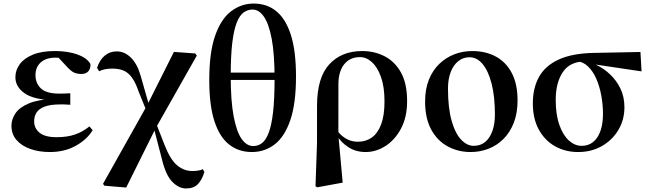

<svg xmlns="http://www.w3.org/2000/svg" viewBox="-20 -839 3651 1080"><path d="M260.9 16.2Q199.5 16.2 150.4 -1.2Q101.4 -18.5 72.9 -51.5Q44.4 -84.5 44.4 -130.8Q44.4 -168.4 67 -201.7Q89.6 -235 141.8 -257.1Q194 -279.1 282.4 -283.1V-274.3Q167.6 -278.8 117.1 -315.2Q66.6 -351.5 66.6 -404.7Q66.6 -443.9 90.9 -477.5Q115.2 -511 164.6 -531.5Q214.1 -551.9 289 -551.9Q333 -551.9 373.7 -543.9Q414.5 -535.8 444.9 -519.6Q475.3 -503.3 488.7 -479.2Q490.2 -452.9 476.8 -437.9Q463.4 -422.9 438.1 -422.9Q416.6 -422.9 398.6 -429.9Q380.7 -436.8 354.2 -466.1L291.2 -533.9L352.5 -534.8L374.7 -509.1Q347.5 -511.9 328.4 -513.3Q309.2 -514.7 291.4 -514.7Q239.6 -514.7 209.6 -488.3Q179.6 -461.8 179.6 -416.3Q179.6 -370.3 210.5 -341.3Q241.5 -312.4 314.1 -312.4Q328.8 -312.4 342.7 -312.9Q356.7 -313.4 375.4 -314.4V-249.8Q352.3 -251.6 340.5 -251.6Q328.7 -251.6 319.3 -251.6Q262.7 -251.6 230.6 -239.1Q198.6 -226.7 185.3 -205.6Q172.1 -184.5 172.1 -156.2Q172.1 -117.7 202.4 -92.5Q232.7 -67.3 298.1 -67.3Q358.3 -67.3 402 -82.4Q445.6 -97.5 483.2 -127.9L501.3 -106.5Q468.7 -53.4 405.5 -18.6Q342.3 16.2 260.9 16.2Z M567.4 205.7 559.4 195.2 808.4 -248.5 958.2 -547 1078.1 -538.4 1087 -526.4 855.2 -116.8 689.9 215.9ZM1026.8 221.1Q985.8 221.1 949.1 183.7Q912.4 146.3 891.3 58.3L842.9 -127.7H832.5L856.7 -148.6L905.6 -23.9Q938 59.2 976.5 91.1Q1015.1 123 1062.1 123Q1077.9 123 1094.6 120.5Q1111.3 118 1120.9 112.5L1129.7 128.5Q1116.5 172.4 1093 196.7Q1069.6 221.1 1026.8 221.1ZM806.1 -209.8 760.8 -321.5Q742.8 -374.3 721.9 -402.9Q701.1 -431.5 674.5 -442.3Q648 -453.1 612.8 -453.1Q585.3 -453.1 568 -449Q550.7 -444.9 538 -438.1L525.8 -457.5Q541.5 -503.8 570 -526.8Q598.5 -549.9 636.5 -549.9Q680.8 -549.9 716.6 -514.7Q752.3 -479.4 771.7 -410.9L822.8 -231.6H835.9Z M1396.8 16.2Q1323.1 16.2 1269.3 -25.7Q1215.4 -67.6 1186.2 -157.1Q1157.1 -246.6 1157.1 -389.2Q1157.1 -543.8 1190.2 -638.4Q1223.4 -732.9 1280.3 -775.9Q1337.2 -819 1407.4 -819Q1481.4 -819 1534.5 -775.7Q1587.6 -732.3 1616.3 -642Q1645 -551.6 1645 -408.7Q1645 -256.5 1612.9 -163Q1580.9 -69.6 1524.8 -26.7Q1468.7 16.2 1396.8 16.2ZM1404.2 -17.5Q1431.7 -17.5 1453.6 -34Q1475.5 -50.5 1491.4 -91.9Q1507.3 -133.4 1515.9 -207.5Q1524.5 -281.7 1524.5 -396.8Q1524.5 -534.9 1508.4 -620.3Q1492.2 -705.8 1464.3 -745.6Q1436.3 -785.3 1400.8 -785.3Q1373.4 -785.3 1350.6 -769Q1327.8 -752.7 1311.5 -711.4Q1295.3 -670.2 1286.5 -597.7Q1277.8 -525.2 1277.8 -412.2Q1277.8 -269.8 1294.6 -183Q1311.3 -96.2 1339.7 -56.8Q1368 -17.5 1404.2 -17.5ZM1202.6 -389.2V-430.7H1603.2V-389.2Z M1754.7 208.4 1763.1 -31.5 1763.3 -243.1Q1763.3 -402.7 1832.4 -477.3Q1901.4 -551.9 2017.5 -551.9Q2085.7 -551.9 2143.1 -522.7Q2200.6 -493.4 2235.3 -431.4Q2270 -369.4 2270 -270Q2270 -180.9 2236.2 -116.7Q2202.3 -52.5 2149 -18.2Q2095.6 16.2 2037 16.2Q1981.4 16.2 1938.7 -11.6Q1895.9 -39.4 1869.9 -84.8H1865.5L1881.4 -98.6Q1901.6 -72.5 1930 -57.2Q1958.3 -41.8 1993.5 -41.8Q2037.8 -41.8 2071.1 -65.2Q2104.4 -88.6 2123.6 -138.6Q2142.8 -188.7 2142.8 -268.3Q2142.8 -350.3 2123.1 -405.7Q2103.4 -461.1 2072.2 -489.4Q2041.1 -517.7 2005 -517.7Q1949 -517.7 1916.8 -478.3Q1884.6 -438.9 1883.6 -369.3L1883.3 -86.8L1883.7 -74.4L1907.6 188.3L1764.2 214.7Z M2627.2 16.2Q2557.5 16.2 2499.1 -15.1Q2440.6 -46.4 2405.9 -109.5Q2371.2 -172.7 2371.2 -267.9Q2371.2 -337.8 2392.5 -390.7Q2413.7 -443.6 2450.8 -479.3Q2487.8 -515 2535.5 -533.5Q2583.2 -551.9 2636.6 -551.9Q2711.8 -551.9 2769.3 -520.8Q2826.7 -489.7 2859 -428Q2891.3 -366.2 2891.3 -274.3Q2891.3 -202.9 2870.1 -148.4Q2848.8 -94 2811.9 -57.2Q2775 -20.5 2727.4 -2.1Q2679.8 16.2 2627.2 16.2ZM2644.4 -18.7Q2683.5 -18.7 2709.8 -41Q2736.1 -63.3 2750 -103.1Q2763.9 -142.8 2763.9 -193.3Q2763.9 -296.1 2745.3 -368.4Q2726.8 -440.6 2694.6 -478.8Q2662.5 -517 2621.1 -517Q2585.5 -517 2557.9 -495.1Q2530.3 -473.2 2515.1 -433.5Q2499.9 -393.7 2499.9 -341.7Q2499.9 -231.8 2520.3 -160.1Q2540.6 -88.3 2573.8 -53.5Q2607 -18.7 2644.4 -18.7Z M3231.5 16.2Q3159.9 16.2 3102.1 -16.3Q3044.3 -48.7 3010.8 -110.2Q2977.2 -171.8 2977.2 -257.1Q2977.2 -344.6 3012.4 -407.2Q3047.5 -469.7 3123 -504.3Q3198.4 -538.9 3319.5 -541.4L3582.6 -546.6L3588.7 -437.5L3300.8 -480.3L3273.9 -493.5Q3186.8 -494 3146.4 -434.2Q3105.9 -374.4 3105.9 -277.8Q3105.9 -194.4 3126.4 -136.5Q3146.8 -78.6 3180 -48.6Q3213.1 -18.7 3251.2 -18.7Q3308.3 -18.7 3340 -66.6Q3371.7 -114.5 3371.7 -199.6Q3371.7 -251.2 3362.1 -302.6Q3352.6 -354.1 3333.8 -396.8Q3315 -439.5 3286.4 -466.3Q3257.8 -493.2 3220.2 -495.5L3241.9 -504.5Q3287.2 -496.4 3331.6 -475.4Q3376 -454.4 3412.1 -420.2Q3448.3 -385.9 3470.4 -339.8Q3492.4 -293.6 3492.4 -235.7Q3492.4 -165.4 3458.5 -108.2Q3424.5 -51.1 3365.8 -17.5Q3307.1 16.2 3231.5 16.2Z"/></svg>

Font: Noto Serif JP
Style: Regular
Weight: 200
Designer: Ryoko NISHIZUKA 西塚涼子 (kana & ideographs); Frank Grießhammer (Latin, Greek & Cyrillic); Wenlong ZHANG 张文龙 (bopomofo); San
Foundry: Adobe
Version: Version 2.001;hotconv 1.1.0;makeotfexe 2.6.0